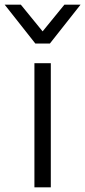

<svg xmlns="http://www.w3.org/2000/svg" viewBox="-74 -800 364 820"><path d="M0 0ZM143 0H73V-530H143ZM270 -614ZM139 -614H77L-54 -780H15L108 -666L201 -780H270Z"/></svg>

Font: Tanohe Sans
Style: Regular
Weight: 400
Designer: Village Type and Design LLC & Cristiano Sobral
Foundry: Cooper Hewitt Smithsonian Design Museum
Version: Version 1.00;September 29, 2021;FontCreator 13.0.0.2655 64-b